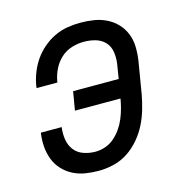

<svg xmlns="http://www.w3.org/2000/svg" viewBox="-85 -608 671 696"><g transform="rotate(-15 250.0 -260.0)"><path d="M203 8Q177 8 152.5 4Q128 0 106.5 -11Q85 -22 68.5 -40Q52 -58 43.5 -80.5Q35 -103 33 -128Q31 -153 35 -179L36 -180H114L113 -179Q110 -156 113.5 -133.5Q117 -111 130 -94Q143 -77 164.5 -69.5Q186 -62 209 -62Q228 -62 246.5 -68.5Q265 -75 280 -88Q295 -101 306.5 -117.5Q318 -134 325.5 -152Q333 -170 338 -188.5Q343 -207 346 -225H175L187 -295H358L367 -351Q370 -373 366.5 -394.5Q363 -416 349 -431Q335 -446 314 -452Q293 -458 270 -458Q248 -458 225 -451Q202 -444 184 -427.5Q166 -411 155.5 -389.5Q145 -368 141 -346L140 -340H62L63 -349Q67 -373 76.5 -397Q86 -421 100.5 -442Q115 -463 135.5 -480.5Q156 -498 179.5 -509Q203 -520 227.5 -524Q252 -528 276 -528Q302 -528 327 -524Q352 -520 374 -509Q396 -498 412.5 -480.5Q429 -463 438 -440Q447 -417 447.5 -391Q448 -365 444 -339L424 -219Q419 -192 411 -164.5Q403 -137 390 -111Q377 -85 357 -61.5Q337 -38 312.5 -22Q288 -6 259.5 1Q231 8 203 8Z"/></g></svg>

Font: Iosevka Custom
Style: Italic
Weight: 400
Italic angle: -9°
Monospace: yes
Designer: Belleve Invis
Foundry: Belleve Invis
Version: Version 30.3.3; ttfautohint (v1.8.3)